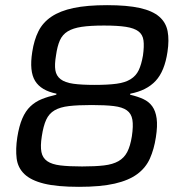

<svg xmlns="http://www.w3.org/2000/svg" viewBox="-20 -716 723 744"><path d="M286 8Q201 8 150.5 -4.5Q100 -17 74.5 -41.5Q49 -66 44.5 -102Q40 -138 47 -184Q54 -228 66.5 -257Q79 -286 98 -304Q117 -322 142 -332Q167 -342 198 -349L199 -353Q139 -365 116 -402.5Q93 -440 105 -515Q112 -561 129 -595Q146 -629 179.5 -651.5Q213 -674 265 -685Q317 -696 395 -696Q473 -696 522 -685Q571 -674 597 -651.5Q623 -629 629.5 -595Q636 -561 629 -515Q618 -440 583 -402.5Q548 -365 485 -353L484 -349Q514 -342 535.5 -332Q557 -322 570 -304Q583 -286 587 -257Q591 -228 584 -184Q577 -138 561 -102Q545 -66 512 -41.5Q479 -17 424.5 -4.5Q370 8 286 8ZM347 -387Q398 -387 431.5 -391.5Q465 -396 486 -409Q507 -422 517.5 -444Q528 -466 534 -501Q539 -537 536 -559.5Q533 -582 516.5 -594.5Q500 -607 468 -612Q436 -617 383 -617Q330 -617 296.5 -612Q263 -607 242.5 -594.5Q222 -582 212 -559.5Q202 -537 197 -501Q191 -466 194.5 -444Q198 -422 215 -409Q232 -396 264 -391.5Q296 -387 347 -387ZM298 -71Q349 -71 383 -75Q417 -79 439 -91.5Q461 -104 473 -127Q485 -150 491 -188Q497 -228 493 -252Q489 -276 471.5 -288.5Q454 -301 421 -305Q388 -309 335 -309Q282 -309 247.5 -305Q213 -301 191.5 -288.5Q170 -276 159 -252Q148 -228 142 -188Q136 -150 140.5 -127Q145 -104 163 -91.5Q181 -79 214 -75Q247 -71 298 -71Z"/></svg>

Font: Azeri Sans
Style: Italic
Weight: 400
Designer: Hector Gatti & Omnibus-Type (original fonts) / Cristiano Sobral (main changes and remastering)
Foundry: Omnibus-Type
Version: Version 0.07;August 21, 2020;FontCreator 13.0.0.2681 64-bit;